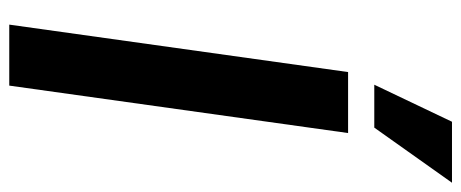

<svg xmlns="http://www.w3.org/2000/svg" viewBox="-318 -702 1020 425"><g transform="rotate(90 192.5 -490.0)"><path d="M170 0H35L140 -750H275ZM168 -808 250 -980H385L263 -808Z"/></g></svg>

Font: Mohave
Style: Bold Italic
Weight: 700
Italic angle: -8°
Designer: Gumpita Rahayu
Foundry: Tokotype
Version: Version 2.003; ttfautohint (v1.8.3)